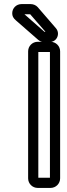

<svg xmlns="http://www.w3.org/2000/svg" viewBox="-20 -897 331 942"><path d="M168 -25V-642H225V-25ZM275 -22V-645C275 -671 254 -692 228 -692H165C139 -692 118 -671 118 -645V-22C118 4 139 25 165 25H228C254 25 275 4 275 -22ZM199 -741H198L100 -827H128C129 -827 129 -826 129 -826L203 -741ZM197 -691H224C260 -691 277 -733 254 -759L165 -862C157 -871 144 -877 130 -877H86C59 -877 40 -856 40 -832C40 -819 44 -809 58 -797L168 -701C177 -694 184 -691 197 -691Z"/></svg>

Font: DIN Rundschrift
Style: MittelKont
Weight: 400
Version: Version 1.027